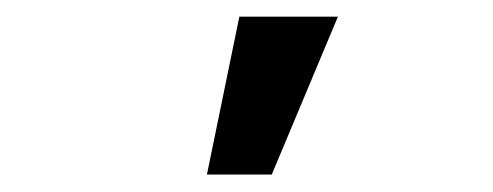

<svg xmlns="http://www.w3.org/2000/svg" viewBox="-20 -1002 578 225"><path d="M260.5 -982.5H376L298.5 -797.5H222.5Z"/></svg>

Font: Hauora
Style: Bold
Weight: 700
Designer: Wayne Shih
Foundry: WCYS
Version: Version 1.001;hotconv 1.0.109;makeotfexe 2.5.65596